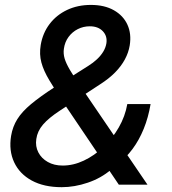

<svg xmlns="http://www.w3.org/2000/svg" viewBox="-20 -755 703 785"><path d="M232.4 10.3Q159.7 10.3 109.9 -16.8Q60.1 -43.9 37.8 -91.6Q15.6 -139.2 25.4 -199.7Q31.7 -237.3 50.8 -267.8Q69.8 -298.3 106.7 -329.1Q143.6 -359.9 202.1 -397.9L339.8 -484.9Q360.8 -498 376.5 -512.7Q392.1 -527.3 402.1 -543.7Q412.1 -560.1 415 -578.1Q419.4 -607.4 400.4 -627.4Q381.3 -647.5 347.2 -647.5Q320.8 -647.5 298.1 -636Q275.4 -624.5 260.3 -604Q245.1 -583.5 241.2 -555.7Q238.3 -536.1 244.1 -516.1Q250 -496.1 265.9 -469Q281.7 -441.9 310.1 -400.9L583 0H465.8L242.2 -331.1Q205.6 -387.2 181.9 -426.5Q158.2 -465.8 149.2 -499.5Q140.1 -533.2 146.5 -571.3Q154.8 -620.1 182.9 -657Q210.9 -693.8 254.4 -714.4Q297.9 -734.9 351.6 -734.9Q407.2 -734.9 445.6 -713.1Q483.9 -691.4 501 -654.1Q518.1 -616.7 510.3 -568.8Q505.4 -539.6 490.5 -512Q475.6 -484.4 450.9 -459.2Q426.3 -434.1 390.6 -411.1L225.6 -303.2Q179.2 -272.9 156 -245.8Q132.8 -218.8 128.4 -186.5Q124 -156.7 136.7 -132.1Q149.4 -107.4 175.3 -92.8Q201.2 -78.1 236.3 -78.1Q279.8 -78.1 322.8 -98.4Q365.7 -118.7 402.6 -153.6Q439.5 -188.5 465.6 -233.9Q491.7 -279.3 500.5 -329.6H595.7Q586.4 -274.4 567.6 -228.3Q548.8 -182.1 522 -146Q495.1 -109.9 461.9 -83.5L434.1 -61.5Q393.1 -26.4 338.9 -8.1Q284.7 10.3 232.4 10.3Z"/></svg>

Font: Inter 28pt Medium
Style: Italic
Weight: 500
Italic angle: -9.3988°
Designer: Rasmus Andersson
Foundry: rsms
Version: Version 4.001;git-66647c0bb